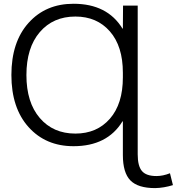

<svg xmlns="http://www.w3.org/2000/svg" viewBox="-20 -760 931 1011"><path d="M367.2 -740.2Q544.9 -740.2 625 -609.4H627L627.9 -730.5H705.1V52.7Q705.1 114.3 727.5 140.6Q750 167 803.7 167Q837.9 167 875 152.3L890.6 214.8Q842.8 229.5 796.9 230.5Q706.1 230.5 666.5 189.9Q627 149.4 627 56.6V-121.1H625Q544.9 9.8 367.2 9.8Q220.7 9.8 130.4 -90.8Q40 -191.4 40 -365.2Q40 -539.1 130.4 -639.6Q220.7 -740.2 367.2 -740.2ZM377 -56.6Q490.2 -56.6 558.6 -134.8Q627 -212.9 627 -352.5V-377Q627 -516.6 558.6 -594.7Q490.2 -672.9 377 -672.9Q259.8 -672.9 189.5 -590.8Q119.1 -508.8 119.1 -364.7Q119.1 -220.7 189.5 -138.7Q259.8 -56.6 377 -56.6Z"/></svg>

Font: Mgen+ 1c regular
Style: Regular
Weight: 400
Designer: [Source Han Sans]
Ryoko NISHIZUKA  (kana & ideographs); Paul D. Hunt (Latin, Greek & Cyrillic); Wenlong ZHANG  (bopomofo
Version: Version 1.059.20150602